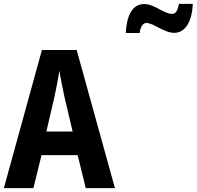

<svg xmlns="http://www.w3.org/2000/svg" viewBox="-20 -974 1018 994"><path d="M631 -803H703C708 -841 723 -855 738 -855C775 -855 829 -804 882 -804C935 -804 974 -855 978 -954H906C900 -919 890 -902 871 -902C828 -902 780 -953 727 -953C657 -953 635 -878 631 -803ZM424 0H575L377 -715H197L0 0H153L195 -171H382ZM314 -471 356 -293H220L262 -473C271 -516 282 -570 287 -608C293 -571 305 -513 314 -471Z"/></svg>

Font: Noto Sans Thai Looped Condensed
Style: Bold
Weight: 700
Width: 3
Designer: Sasikarn Vongin, Ben Mitchell
Foundry: The Fontpad Ltd
Version: Version 1.001